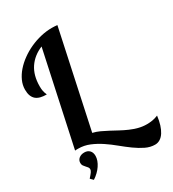

<svg xmlns="http://www.w3.org/2000/svg" viewBox="-230 -867 1124 1244"><g transform="rotate(-30 331.5 -245.0)"><path d="M238.8 -668.9Q172.4 -641.6 135.7 -587.2Q99.1 -532.7 99.1 -451.2Q99.1 -432.1 101.3 -420.2Q103.5 -408.2 106 -400.9Q108.4 -393.6 110.6 -389.6Q112.8 -385.7 112.8 -382.8Q86.9 -382.8 66.9 -387.9Q46.9 -393.1 33.4 -404.5Q20 -416 12.9 -434.6Q5.9 -453.1 5.9 -480Q5.9 -513.2 20.3 -545.4Q34.7 -577.6 59.8 -606.4Q85 -635.3 118.9 -659.9Q152.8 -684.6 191.7 -702.4Q230.5 -720.2 272.7 -730.2Q314.9 -740.2 356.9 -740.2Q368.2 -740.2 377.7 -739.5Q387.2 -738.8 397 -737.8L243.2 -20Q269 -14.2 295.2 -2.2Q321.3 9.8 348.1 24.2Q375 38.6 402.6 53.5Q430.2 68.4 458.7 80.8Q487.3 93.3 517.3 101.1Q547.4 108.9 579.1 108.9Q599.6 108.9 620.4 105.5Q641.1 102.1 663.1 92.8Q658.7 128.9 649.7 158Q640.6 187 627.4 207.5Q614.3 228 596.9 239Q579.6 250 559.1 250Q523.4 250 488.8 233.2Q454.1 216.3 419.2 191.2Q384.3 166 348.6 136.5Q313 106.9 275.4 81.8Q237.8 56.6 197.5 39.8Q157.2 22.9 112.8 22.9Q106.9 22.9 101.6 22.9Q96.2 22.9 89.8 23.9ZM78.6 110.8Q78.6 90.3 94.2 77.1Q109.9 64 134.8 64Q158.7 64 173.1 78.6Q187.5 93.3 187.5 119.1Q187.5 135.7 181.2 153.6Q174.8 171.4 163.3 188.5Q151.9 205.6 135.7 221.2Q119.6 236.8 100.6 249L80.6 229Q99.1 208.5 106.9 197.3Q114.7 186 114.7 176.8Q114.7 168 109.1 160.9Q103.5 153.8 96.7 146.7Q89.8 139.6 84.2 131.3Q78.6 123 78.6 110.8Z"/></g></svg>

Font: Lobster
Style: Regular
Weight: 400
Designer: Pablo Impallari
Foundry: Pablo Impallari
Version: Version 1.007; ttfautohint (v1.1) -l 8 -r 50 -G 50 -x 14 -D 